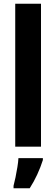

<svg xmlns="http://www.w3.org/2000/svg" viewBox="-20 -780 299 1021"><path d="M198 0H61V-760H198ZM208 71Q196 109 178 148Q160 187 138 221H52V208Q57 190 62.5 163Q68 136 72.5 108.5Q77 81 78 61H208Z"/></svg>

Font: Noto Sans Lao Condensed
Style: Bold
Weight: 700
Width: 3
Designer: Monotype Design Team
Foundry: Monotype Imaging Inc.
Version: Version 2.003; ttfautohint (v1.8.4.7-5d5b)